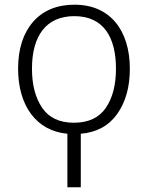

<svg xmlns="http://www.w3.org/2000/svg" viewBox="-20 -562 630 818"><path d="M324.2 235.8V7.8C392.1 2 443.8 -26.4 479.5 -76.7C515.1 -127 533.2 -190.9 533.2 -269C533.2 -431.2 450.2 -542 297.9 -542C222.7 -542 163.6 -517.6 121.1 -469.2C78.6 -420.4 57.1 -353.5 57.1 -269C57.1 -111.3 135.3 -3.9 267.1 7.8V235.8ZM294.9 -39.1C233.9 -39.1 188.5 -60.1 159.7 -102.5C130.9 -145 116.2 -200.2 116.2 -269C116.2 -410.2 177.2 -493.2 296.9 -493.2C422.9 -493.2 474.1 -400.9 474.1 -269C474.1 -201.2 460 -145.5 431.2 -103C402.3 -60.5 356.9 -39.1 294.9 -39.1Z"/></svg>

Font: Noto Reveo Sans
Style: Regular
Weight: 300
Designer: Monotype Design Team
Foundry: Monotype Imaging Inc.
Version: Version 2.007